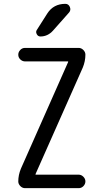

<svg xmlns="http://www.w3.org/2000/svg" viewBox="-20 -980 540 1000"><path d="M226.6 -910.2Q258.8 -960 320.3 -960Q336.9 -960 343.8 -943.8Q350.6 -927.7 339.8 -915L255.9 -820.3Q228.5 -790 190.4 -790Q177.7 -790 171.4 -802.2Q165 -814.5 171.9 -824.2ZM88.9 -101.6 335 -657.2V-659.2Q335 -660.2 334 -660.2H110.4Q96.7 -660.2 85.9 -670.4Q75.2 -680.7 75.2 -694.8Q75.2 -709 85.4 -719.7Q95.7 -730.5 110.4 -730.5H389.6Q403.3 -730.5 414.1 -719.7Q424.8 -709 424.8 -695.3Q424.8 -661.1 411.1 -627.9L165 -73.2V-71.3Q165 -70.3 166 -70.3H389.6Q403.3 -70.3 414.1 -59.6Q424.8 -48.8 424.8 -35.2Q424.8 -21.5 414.6 -10.7Q404.3 0 389.6 0H110.4Q96.7 0 85.9 -10.7Q75.2 -21.5 75.2 -35.2Q75.2 -68.4 88.9 -101.6Z"/></svg>

Font: Rounded-X Mgen+ 2m regular
Style: Regular
Weight: 400
Designer: [Source Han Sans]
Ryoko NISHIZUKA  (kana & ideographs); Paul D. Hunt (Latin, Greek & Cyrillic); Wenlong ZHANG  (bopomofo
Version: Version 1.059.20150602